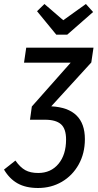

<svg xmlns="http://www.w3.org/2000/svg" viewBox="-36 -927 487 959"><path d="M420 -615 220 -396Q388 -387 388 -232Q388 -161 357 -105.5Q326 -50 273 -19Q220 12 154 12Q93 12 52 -11Q11 -34 -16 -80L41 -125Q65 -91 90.5 -77Q116 -63 155 -63Q218 -63 256 -108.5Q294 -154 294 -230Q294 -284 268.5 -306.5Q243 -329 189 -329H113L114 -330L123 -395L317 -614H84L95 -689H431ZM429 -867 300 -754H245L149 -871L186 -907L280 -826L393 -907Z"/></svg>

Font: Fira Sans Compressed
Style: Italic
Weight: 400
Width: 1
Italic angle: -8°
Designer: bBox Type GmbH & Carrois Corporate GbR & Edenspiekermann AG
Foundry: bBox Type GmbH & Carrois Corporate GbR & Edenspiekermann AG
Version: Version 4.301